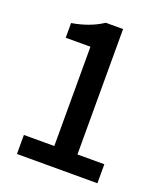

<svg xmlns="http://www.w3.org/2000/svg" viewBox="-134 -808 767 898"><g transform="rotate(20 250.0 -359.5)"><path d="M56.6 0V-94.7H208V-588.9H85V-662.1Q173.8 -676.8 237.3 -718.8H323.2V-94.7H457V0Z"/></g></svg>

Font: GenEi Gothic M SemiBold
Style: Regular
Weight: 500
Designer: o_tamon (Modified); [Source Han Sans]
Ryoko NISHIZUKA  (kana & ideographs); Paul D. Hunt (Latin, Greek & Cyrillic); Wenl
Version: Version 1.1a;Original Version 1.004